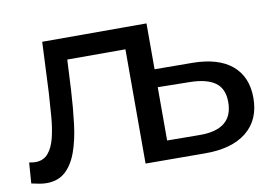

<svg xmlns="http://www.w3.org/2000/svg" viewBox="-63 -630 1059 738"><g transform="rotate(-10 466.5 -261.0)"><path d="M64 8Q51 8 36.5 5.5Q22 3 5 -1L11 -82Q25 -79 35 -79Q67 -79 85.5 -101Q104 -123 113 -160Q122 -197 125.5 -242Q129 -287 132 -334L141 -530H548V0H452V-446H224L218 -328Q214 -258 206.5 -197Q199 -136 182.5 -90Q166 -44 137.5 -18Q109 8 64 8ZM681 1 451 0V-530H547V-351L696 -350Q797 -349 850 -304Q903 -259 903 -177Q903 -91 845 -44.5Q787 2 681 1ZM673 -72Q805 -70 805 -178Q805 -230 772 -254Q739 -278 673 -279L547 -281V-73Z"/></g></svg>

Font: Montserrat Medium
Style: Regular
Weight: 500
Designer: Julieta Ulanovsky
Foundry: Julieta Ulanovsky
Version: Version 9.000; ttfautohint (v1.8.4.7-5d5b)